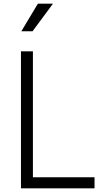

<svg xmlns="http://www.w3.org/2000/svg" viewBox="-20 -1024 572 1044"><path d="M94 0H494V-60H159V-745H94ZM96 -854H157L268 -1004H186Z"/></svg>

Font: Mluvka Light
Style: Regular
Weight: 300
Designer: Modified by Jiří Krblich, Original typeface by Gumpita Rahayu
Foundry: Gumpita Rahayu & Jiří Krblich
Version: Version 2.000;Glyphs 3.1.1 (3134)